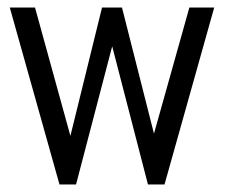

<svg xmlns="http://www.w3.org/2000/svg" viewBox="-20 -490 599 510"><path d="M6 -470H73L167 -129L251 -470H304L389 -135L483 -470H549L417 0H373L278 -367L182 0H138Z"/></svg>

Font: Smooch Sans Thin Medium
Style: Regular
Weight: 500
Version: Version 1.010